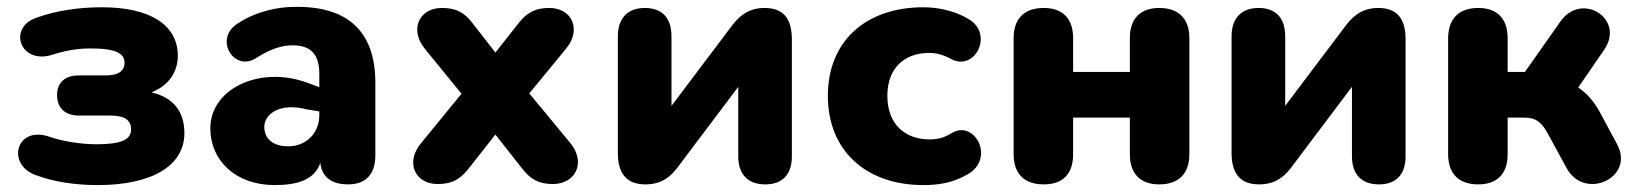

<svg xmlns="http://www.w3.org/2000/svg" viewBox="-20 -524 4740 555"><path d="M263 11C421 11 513 -46 513 -139C513 -202 481 -242 418 -257C466 -276 494 -314 494 -363C494 -451 415 -503 275 -503C206 -503 142 -493 86 -473C2 -445 37 -338 129 -365C165 -377 202 -384 242 -384C319 -384 340 -368 340 -342C340 -319 322 -306 286 -306H208C168 -306 145 -286 145 -249C145 -212 168 -190 208 -190H300C341 -190 359 -176 359 -150C359 -119 328 -107 259 -107C216 -107 161 -115 119 -130C25 -159 -1 -48 83 -18C136 2 198 11 263 11Z M774 11C842 11 889 -5 906 -53C911 -7 945 9 986 9C1038 9 1065 -21 1065 -75V-285C1065 -434 984 -508 828 -504C791 -504 724 -494 667 -456C597 -412 656 -315 720 -356C766 -386 800 -393 826 -393C884 -393 903 -361 903 -310V-272L868 -285C731 -335 588 -268 588 -153C588 -60 661 11 774 11ZM744 -157C744 -195 790 -228 866 -208L903 -202V-191C903 -137 863 -101 813 -101C767 -101 744 -125 744 -157Z M1245 8C1287 8 1310 -6 1334 -36L1412 -135L1490 -36C1514 -5 1539 8 1578 8C1643 8 1675 -53 1629 -110L1510 -254L1616 -383C1663 -440 1632 -501 1568 -501C1528 -501 1503 -488 1479 -457L1412 -372L1346 -457C1322 -488 1299 -501 1257 -501C1193 -501 1162 -440 1208 -383L1314 -253L1197 -110C1150 -53 1181 8 1245 8Z M1846 9C1899 9 1925 -21 1943 -46L2114 -273V-72C2114 -20 2142 9 2192 9C2242 9 2269 -20 2269 -72V-410C2269 -472 2243 -501 2190 -501C2137 -501 2111 -470 2093 -446L1921 -218V-419C1921 -472 1894 -501 1844 -501C1795 -501 1766 -472 1766 -419V-82C1766 -20 1793 9 1846 9Z M2649 11C2689 11 2732 6 2777 -20C2857 -65 2799 -176 2734 -141C2709 -125 2689 -121 2667 -121C2595 -121 2545 -166 2545 -247C2545 -327 2594 -371 2666 -371C2688 -371 2709 -365 2730 -353C2800 -317 2854 -428 2778 -470C2737 -494 2689 -503 2649 -503C2484 -503 2373 -406 2373 -247C2373 -88 2484 11 2649 11Z M2997 9C3053 9 3082 -22 3082 -78V-184H3246V-78C3246 -22 3276 9 3331 9C3387 9 3418 -22 3418 -78V-414C3418 -470 3387 -501 3331 -501C3276 -501 3246 -470 3246 -414V-316H3082V-414C3082 -470 3052 -501 2997 -501C2941 -501 2910 -470 2910 -414V-78C2910 -22 2941 9 2997 9Z M3620 9C3673 9 3699 -21 3717 -46L3888 -273V-72C3888 -20 3916 9 3966 9C4016 9 4043 -20 4043 -72V-410C4043 -472 4017 -501 3964 -501C3911 -501 3885 -470 3867 -446L3695 -218V-419C3695 -472 3668 -501 3618 -501C3569 -501 3540 -472 3540 -419V-82C3540 -20 3567 9 3620 9Z M4253 9C4308 9 4338 -22 4338 -78V-184H4386C4417 -184 4434 -174 4453 -140L4508 -39C4559 57 4706 -9 4655 -106L4606 -197C4590 -228 4568 -254 4542 -271L4617 -380C4679 -470 4551 -550 4490 -461L4388 -316H4338V-413C4338 -470 4308 -501 4253 -501C4197 -501 4166 -470 4166 -413V-78C4166 -22 4197 9 4253 9Z"/></svg>

Font: SN Pro Heavy
Style: Regular
Weight: 800
Designer: Tobias Whetton
Foundry: Supernotes
Version: Version 1.001;Glyphs 3.2 (3249)